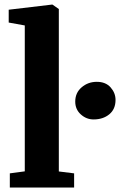

<svg xmlns="http://www.w3.org/2000/svg" viewBox="-20 -840 540 860"><path d="M91 -72.5V-726L19 -739V-796.5L213 -819.5H215L243.5 -799.5V-72L312 -63.5V0H24V-63.5ZM399 -305Q367 -305 342 -327.5Q317 -350 317 -385Q317 -424.5 345.8 -449Q374.5 -473.5 413.5 -473.5Q453.5 -473.5 475.5 -448.5Q497.5 -423.5 497.5 -392.5Q497.5 -351 469.5 -328Q441.5 -305 399 -305Z"/></svg>

Font: Merriweather ExtraBold
Style: Regular
Weight: 800
Version: Version 2.100